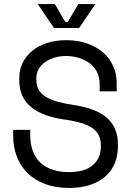

<svg xmlns="http://www.w3.org/2000/svg" viewBox="-20 -912 652 946"><path d="M471 -498Q471 -532 457.5 -558Q444 -584 421 -601Q398 -618 368 -627Q338 -636 305 -636Q276 -636 250 -628.5Q224 -621 203.5 -607Q183 -593 171 -572.5Q159 -552 159 -525V-519Q159 -490 171 -469.5Q183 -449 206.5 -434.5Q230 -420 265 -410.5Q300 -401 347 -394Q457 -377 509 -329.5Q561 -282 561 -202V-190Q561 -145 545.5 -107.5Q530 -70 499.5 -43Q469 -16 424 -1Q379 14 320 14Q253 14 201.5 -5.5Q150 -25 115.5 -59.5Q81 -94 63 -140.5Q45 -187 45 -242V-272H129V-248Q129 -156 179.5 -110Q230 -64 320 -64Q398 -64 437.5 -98.5Q477 -133 477 -190V-196Q477 -251 436.5 -280Q396 -309 305 -322Q252 -329 209.5 -343.5Q167 -358 137 -381.5Q107 -405 91 -438Q75 -471 75 -516V-528Q75 -569 92 -603Q109 -637 139.5 -662Q170 -687 212.5 -700.5Q255 -714 306 -714Q365 -714 411.5 -697Q458 -680 490 -651.5Q522 -623 538.5 -584.5Q555 -546 555 -504V-462H471ZM450 -892 370 -774H246L166 -892H250L302 -804H314L366 -892Z"/></svg>

Font: Space Mono
Style: Regular
Weight: 400
Monospace: yes
Designer: Colophon Foundry / Benjamin Critton
Foundry: Colophon Foundry
Version: Version 1.000;PS 1.003;hotconv 1.0.81;makeotf.lib2.5.63406